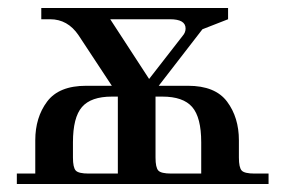

<svg xmlns="http://www.w3.org/2000/svg" viewBox="-20 -459 709 479"><path d="M22 0V-26H68V-109Q68 -166 97.5 -205.5Q127 -245 195 -245H259L176 -371Q149 -411 105 -411H83V-439H549V-411L485 -386L376 -245H449Q517 -245 546.5 -205.5Q576 -166 576 -109V-66Q576 -41 583 -33.5Q590 -26 615 -26H650V0ZM162 -66Q162 -41 169 -33.5Q176 -26 201 -26H274V-218H259Q207 -218 184.5 -192Q162 -166 162 -104ZM255 -411 352 -262 436 -370Q443 -378 443 -388Q443 -411 404 -411ZM368 -66Q368 -41 375 -33.5Q382 -26 407 -26H482V-104Q482 -166 459.5 -192Q437 -218 385 -218H368Z"/></svg>

Font: Dihjauti
Style: Bold
Weight: 700
Designer: T. Christopher White
Version: Version 3.0.0